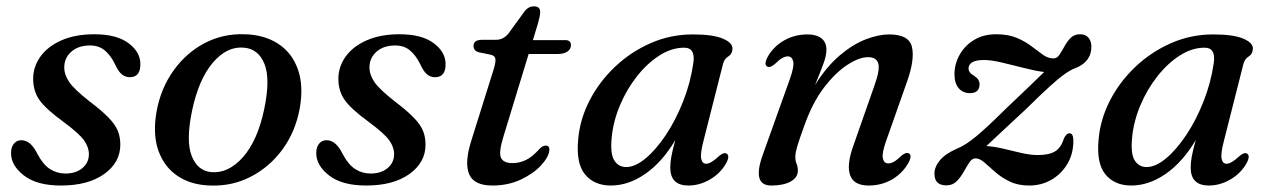

<svg xmlns="http://www.w3.org/2000/svg" viewBox="-20 -577 4019 608"><path d="M187 -27.5Q220.5 -27.5 241 -44.8Q261.5 -62 261.5 -89Q261.5 -111 246 -132.8Q230.5 -154.5 180.5 -191.5Q125.5 -231.5 105.2 -260Q85 -288.5 85 -327.5Q85 -365.5 108 -397.8Q131 -430 174.5 -449.2Q218 -468.5 278.5 -468.5Q349.5 -468.5 387 -440.2Q424.5 -412 424.5 -374.5Q425 -332.5 391 -332.5Q376.5 -332.5 365.5 -341.8Q354.5 -351 343.5 -375Q329.5 -403 311 -418Q292.5 -433 265 -433Q228 -433 205.8 -413.2Q183.5 -393.5 183.5 -363.5Q183.5 -340.5 199 -317.5Q214.5 -294.5 263.5 -256Q302.5 -226.5 323.8 -204.5Q345 -182.5 353 -162.8Q361 -143 361 -119Q361 -62.5 310 -26Q259 10.5 173 10.5Q96.5 10.5 55.5 -21.5Q14.5 -53.5 15 -92.5Q15 -111 24 -122Q33 -133 47.5 -133Q77.5 -133 98.5 -89.5Q116.5 -55.5 138.5 -41.5Q160.5 -27.5 187 -27.5Z M755 -468.5Q817 -467 860.8 -438.5Q904.5 -410 923.2 -357.8Q942 -305.5 929 -233Q915.5 -160 874.8 -104.2Q834 -48.5 774.8 -17.8Q715.5 13 646.5 10.5Q585.5 9 542.8 -19.5Q500 -48 481.5 -100.2Q463 -152.5 476 -225Q489.5 -298 529.8 -354Q570 -410 628.2 -440.5Q686.5 -471 755 -468.5ZM648.5 -32Q703 -27 749.5 -79.5Q796 -132 817 -233Q836.5 -327 817.5 -374.5Q798.5 -422 753 -426Q699.5 -431.5 654.2 -378.8Q609 -326 588 -225.5Q568.5 -131 586.8 -83.8Q605 -36.5 648.5 -32Z M1153.5 -27.5Q1187 -27.5 1207.5 -44.8Q1228 -62 1228 -89Q1228 -111 1212.5 -132.8Q1197 -154.5 1147 -191.5Q1092 -231.5 1071.8 -260Q1051.5 -288.5 1051.5 -327.5Q1051.5 -365.5 1074.5 -397.8Q1097.5 -430 1141 -449.2Q1184.5 -468.5 1245 -468.5Q1316 -468.5 1353.5 -440.2Q1391 -412 1391 -374.5Q1391.5 -332.5 1357.5 -332.5Q1343 -332.5 1332 -341.8Q1321 -351 1310 -375Q1296 -403 1277.5 -418Q1259 -433 1231.5 -433Q1194.5 -433 1172.2 -413.2Q1150 -393.5 1150 -363.5Q1150 -340.5 1165.5 -317.5Q1181 -294.5 1230 -256Q1269 -226.5 1290.2 -204.5Q1311.5 -182.5 1319.5 -162.8Q1327.5 -143 1327.5 -119Q1327.5 -62.5 1276.5 -26Q1225.5 10.5 1139.5 10.5Q1063 10.5 1022 -21.5Q981 -53.5 981.5 -92.5Q981.5 -111 990.5 -122Q999.5 -133 1014 -133Q1044 -133 1065 -89.5Q1083 -55.5 1105 -41.5Q1127 -27.5 1153.5 -27.5Z M1535 -403.5 1496 -411.5Q1479.5 -416.5 1479.5 -431.5Q1479.5 -451 1507.5 -451H1551.5Q1573 -451 1589.5 -470L1642.5 -543Q1654 -557 1671.5 -557Q1690.5 -557 1690.5 -538.5Q1690.5 -527 1683.5 -502.5L1667.5 -450H1770Q1788 -450 1788 -434Q1788 -421 1776.5 -413.5Q1765 -406 1745.5 -406H1654L1574.5 -145.5Q1558.5 -94 1566.5 -77.2Q1574.5 -60.5 1602.5 -60.5Q1625.5 -60.5 1645.8 -70.5Q1666 -80.5 1688 -105Q1698.5 -116 1707.5 -116Q1721 -116 1719.5 -101Q1717.5 -79.5 1693.2 -53.2Q1669 -27 1628.8 -8.2Q1588.5 10.5 1539.5 10.5Q1481 10.5 1465.8 -25Q1450.5 -60.5 1471.5 -128.5L1542.5 -355Q1550.5 -380.5 1548.8 -390.5Q1547 -400.5 1535 -403.5Z M2207.5 -130Q2197 -89.5 2200.5 -74Q2204 -58.5 2216 -58.5Q2231 -58.5 2255.5 -81.5Q2271 -95.5 2280 -91Q2292.5 -85 2280 -61Q2262 -28.5 2228.8 -9Q2195.5 10.5 2160 10.5Q2102.5 10.5 2102.5 -46.5Q2102.5 -61.5 2105.8 -80.5Q2109 -99.5 2118.5 -133.5Q2077 -63.5 2023.5 -26.5Q1970 10.5 1914.5 10.5Q1861.5 10.5 1832.5 -24.8Q1803.5 -60 1811 -136.5Q1816.5 -199.5 1847 -258.8Q1877.5 -318 1927.2 -365.2Q1977 -412.5 2040 -440.2Q2103 -468 2174 -468Q2238 -468 2269.5 -454.5Q2301 -441 2299.5 -421.5Q2298 -405 2286 -398Q2274 -391 2269.5 -374.5ZM1917 -141.5Q1912 -90 1925.2 -69Q1938.5 -48 1963 -48Q1991.5 -48 2024.5 -75.5Q2057.5 -103 2088.8 -150Q2120 -197 2143.2 -255.8Q2166.5 -314.5 2175.5 -377Q2183 -426 2146.5 -426Q2107 -426 2068.5 -401.5Q2030 -377 1997.5 -336Q1965 -295 1943.5 -244.2Q1922 -193.5 1917 -141.5Z M2410 -366Q2398 -372 2410.5 -396Q2428.5 -429 2462.2 -448.5Q2496 -468 2537.5 -468Q2565 -468 2581 -455.8Q2597 -443.5 2597 -419.5Q2597 -401 2587.5 -375.2Q2578 -349.5 2561 -308Q2598 -367 2640 -402.2Q2682 -437.5 2722.5 -452.8Q2763 -468 2795.5 -468Q2858.5 -468 2867.8 -428.5Q2877 -389 2853 -320.5L2786 -130.5Q2772 -91 2775.8 -75.2Q2779.5 -59.5 2793 -59.5Q2801 -59.5 2810.2 -64.5Q2819.5 -69.5 2833 -82.5Q2848 -96 2857.5 -91.5Q2869.5 -85.5 2857 -62Q2839 -29 2805.5 -9.2Q2772 10.5 2731 10.5Q2684.5 10.5 2672.5 -21Q2660.5 -52.5 2680.5 -110.5L2749 -306Q2767 -356 2761.2 -376Q2755.5 -396 2728.5 -396Q2701 -396 2663.5 -371.8Q2626 -347.5 2589.2 -299.5Q2552.5 -251.5 2527 -179Q2510 -132.5 2504.2 -112.2Q2498.5 -92 2498.5 -81Q2498.5 -67.5 2502.5 -58.5Q2506.5 -49.5 2506.5 -36.5Q2506.5 -15 2483.8 -2.2Q2461 10.5 2422 10.5Q2360.5 10.5 2395.5 -87L2481.5 -327.5Q2495.5 -366.5 2491.8 -382.5Q2488 -398.5 2474.5 -398.5Q2466.5 -398.5 2457.2 -393.2Q2448 -388 2434.5 -375Q2419 -361.5 2410 -366Z M3379 -131.5Q3379 -90 3360 -58Q3341 -26 3309.5 -7.8Q3278 10.5 3239 10.5Q3203 10.5 3176.8 -2.5Q3150.5 -15.5 3131.2 -32.5Q3112 -49.5 3097.2 -62.5Q3082.5 -75.5 3069 -75.5Q3058 -75.5 3049.5 -62.5Q3041 -49.5 3031.5 -32.5Q3022 -15.5 3009.2 -2.8Q2996.5 10 2977 10Q2939 10 2939 -27Q2939 -48 2956 -69Q2973 -90 3012 -107Q3037 -117 3070.8 -144.8Q3104.5 -172.5 3165 -232.5Q3209 -274.5 3239.2 -303.2Q3269.5 -332 3286.5 -349Q3261 -352 3224.8 -361.2Q3188.5 -370.5 3153.5 -378.8Q3118.5 -387 3096 -387Q3047 -387 3047 -359.5Q3047 -354 3050.8 -348.5Q3054.5 -343 3065 -336.5Q3082 -326 3082 -310.5Q3082 -282 3051 -282Q3029.5 -282 3016 -297.5Q3002.5 -313 3002.5 -342Q3002.5 -374 3018.5 -403Q3034.5 -432 3064 -450.2Q3093.5 -468.5 3134.5 -468.5Q3173 -468.5 3200 -457Q3227 -445.5 3246.8 -430.2Q3266.5 -415 3282.8 -403.5Q3299 -392 3316 -392Q3327 -392 3334.8 -403.5Q3342.5 -415 3350.8 -430.2Q3359 -445.5 3370.5 -457Q3382 -468.5 3400 -468.5Q3418 -468.5 3427 -457.5Q3436 -446.5 3436 -429Q3436 -380 3382.5 -360Q3370 -355.5 3351.5 -342.5Q3333 -329.5 3303.8 -303Q3274.5 -276.5 3229.5 -232Q3182 -187.5 3152.2 -160Q3122.5 -132.5 3103.5 -114.5Q3129 -113 3157.8 -106Q3186.5 -99 3214.8 -92.5Q3243 -86 3267 -86Q3301.5 -86 3320.8 -97.5Q3340 -109 3349 -138.5Q3357 -155 3366.5 -155Q3379 -155 3379 -131.5Z M3855.5 -130Q3845 -89.5 3848.5 -74Q3852 -58.5 3864 -58.5Q3879 -58.5 3903.5 -81.5Q3919 -95.5 3928 -91Q3940.5 -85 3928 -61Q3910 -28.5 3876.8 -9Q3843.5 10.5 3808 10.5Q3750.5 10.5 3750.5 -46.5Q3750.5 -61.5 3753.8 -80.5Q3757 -99.5 3766.5 -133.5Q3725 -63.5 3671.5 -26.5Q3618 10.5 3562.5 10.5Q3509.5 10.5 3480.5 -24.8Q3451.5 -60 3459 -136.5Q3464.5 -199.5 3495 -258.8Q3525.5 -318 3575.2 -365.2Q3625 -412.5 3688 -440.2Q3751 -468 3822 -468Q3886 -468 3917.5 -454.5Q3949 -441 3947.5 -421.5Q3946 -405 3934 -398Q3922 -391 3917.5 -374.5ZM3565 -141.5Q3560 -90 3573.2 -69Q3586.5 -48 3611 -48Q3639.5 -48 3672.5 -75.5Q3705.5 -103 3736.8 -150Q3768 -197 3791.2 -255.8Q3814.5 -314.5 3823.5 -377Q3831 -426 3794.5 -426Q3755 -426 3716.5 -401.5Q3678 -377 3645.5 -336Q3613 -295 3591.5 -244.2Q3570 -193.5 3565 -141.5Z"/></svg>

Font: Fraunces 9pt S000
Style: Italic
Weight: 400
Italic angle: -16°
Version: Version 1.000; ttfautohint (v1.8.3)